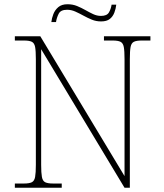

<svg xmlns="http://www.w3.org/2000/svg" viewBox="-20 -885 771 905"><path d="M50 0V-20H93Q118 -20 130 -26Q142 -32 145.5 -51Q149 -70 149 -108V-606Q149 -645 145.5 -663.5Q142 -682 130 -688Q118 -694 93 -694H50V-714H170L567 -55V-606Q567 -645 563.5 -663.5Q560 -682 548 -688Q536 -694 511 -694H470V-714H689V-694H648Q623 -694 611 -688Q599 -682 595.5 -663.5Q592 -645 592 -606V0H567L174 -653V-108Q174 -70 177.5 -51Q181 -32 193 -26Q205 -20 230 -20H271V0ZM456 -784Q433 -784 412.5 -792.5Q392 -801 373 -811.5Q354 -822 335 -830.5Q316 -839 296 -839Q266 -839 256.5 -820Q247 -801 244 -781H222Q224 -799 231.5 -818.5Q239 -838 255 -851.5Q271 -865 298 -865Q323 -865 343.5 -856.5Q364 -848 382.5 -837.5Q401 -827 419 -818.5Q437 -810 456 -810Q484 -810 493.5 -826.5Q503 -843 506 -863H528Q526 -844 519 -825.5Q512 -807 497.5 -795.5Q483 -784 456 -784Z"/></svg>

Font: Noto Serif Khmer Thin
Style: Regular
Weight: 250
Version: Version 2.003